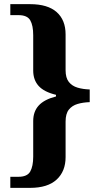

<svg xmlns="http://www.w3.org/2000/svg" viewBox="-20 -780 482 925"><path d="M29.7 125.1V71.7H69Q111.2 71.7 125.6 46.4Q140 21.1 140 -25.8V-197.1Q140 -242.4 166.4 -271.5Q192.8 -300.6 249.8 -315.3V-323.2Q192.5 -336.9 166.2 -365.9Q140 -394.9 140 -439.8V-610.3Q140 -657.6 125.6 -682.4Q111.2 -707.1 69 -707.1H29.7V-760H124.7Q209.6 -760 252.8 -721.9Q296 -683.8 296 -614.1V-441.8Q296 -404.7 311.7 -385.1Q327.4 -365.5 353.6 -357.8Q379.8 -350 412.2 -349V-287.9Q379.8 -286.9 353.6 -279.1Q327.4 -271.4 311.7 -251.8Q296 -232.2 296 -194.1V-23Q296 45.4 252.8 85.2Q209.6 125.1 124.7 125.1Z"/></svg>

Font: Noto Serif Hebrew
Style: Regular
Weight: 400
Designer: Monotype Design Team
Foundry: Monotype Imaging Inc.
Version: Version 2.003